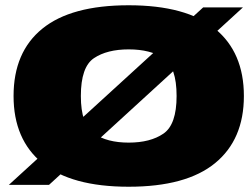

<svg xmlns="http://www.w3.org/2000/svg" viewBox="-20 -702 956 729"><path d="M13.5 0H166L902.5 -674H751.5ZM468.5 7Q687 7 796.5 -82.5Q906 -172 906 -337.5Q906 -503.5 796.5 -592.8Q687 -682 468.5 -682Q250 -682 140.8 -593.2Q31.5 -504.5 31.5 -337.5Q31.5 -172 141 -82.5Q250.5 7 468.5 7ZM468.5 -160.5Q386.5 -160.5 336.8 -194.8Q287 -229 287 -337.5Q287 -448 336.8 -481.2Q386.5 -514.5 468.5 -514.5Q551 -514.5 600.8 -481.2Q650.5 -448 650.5 -337.5Q650.5 -229 600.8 -194.8Q551 -160.5 468.5 -160.5Z"/></svg>

Font: Anybody Expanded Black
Style: Regular
Weight: 900
Width: 7
Designer: Tyler Finck
Foundry: Etcetera Type Company
Version: Version 1.113;gftools[0.9.25]